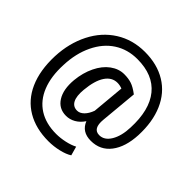

<svg xmlns="http://www.w3.org/2000/svg" viewBox="-221 -905 1338 1338"><g transform="rotate(45 447.5 -236.5)"><path d="M850.1 -252.9Q844.2 -130.9 790 -60.3Q735.8 10.3 643.1 10.3Q554.7 10.3 524.9 -64.9Q500 -27.8 467 -9.3Q434.1 9.3 397.9 9.3Q326.7 9.3 289.8 -49.3Q252.9 -107.9 261.7 -206.1Q269.5 -285.6 300.5 -349.6Q331.5 -413.6 379.2 -448.5Q426.8 -483.4 480.5 -483.4Q521.5 -483.4 553 -473.1Q584.5 -462.9 627 -430.7L601.6 -155.8Q592.3 -59.1 657.2 -59.1Q707 -59.1 739 -112.5Q771 -166 773.9 -251Q782.2 -431.2 704.3 -526.9Q626.5 -622.6 470.2 -622.6Q374.5 -622.6 300.5 -574.7Q226.6 -526.9 183.1 -436.3Q139.6 -345.7 135.3 -230Q129.4 -112.3 163.3 -27.1Q197.3 58.1 267.3 102.5Q337.4 147 438.5 147Q479.5 147 524.2 137.2Q568.8 127.4 600.1 110.8L618.7 177.7Q588.9 197.3 538.3 209.2Q487.8 221.2 436.5 221.2Q312.5 221.2 223.6 168.7Q134.8 116.2 90.3 16.6Q44.4 -86.4 49.8 -230Q55.7 -363.8 109.9 -470.5Q164.1 -577.1 258.1 -636.2Q352.1 -695.3 472.2 -695.3Q593.8 -695.3 681.4 -641.8Q769 -588.4 812.5 -488Q856 -387.7 850.1 -252.9ZM357.4 -206.1Q351.1 -139.6 369.1 -105.2Q387.2 -70.8 426.8 -70.8Q453.1 -70.8 476.6 -94Q500 -117.2 514.6 -157.7L536.6 -398.4Q512.2 -407.7 489.3 -407.7Q435.1 -407.7 400.9 -356.7Q366.7 -305.7 357.4 -206.1Z"/></g></svg>

Font: Vazir Medium
Style: Medium
Weight: 500
Designer: Saber Rastikerdar
Foundry: Saber Rastikerdar
Version: Version 30.0.0